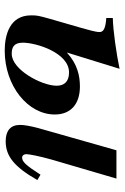

<svg xmlns="http://www.w3.org/2000/svg" viewBox="120 -622 515 794"><g transform="rotate(90 377.0 -224.5)"><path d="M702 -135C662 -73 648 -59 631 -59C623 -59 617 -66 617 -76C617 -86 624 -127 640 -183L718 -449H601L509 -125C501 -95 496 -67 496 -51C496 -10 521 9 564 9C624 9 669 -25 724 -122ZM197 -245 264 -462C203 -449 105 -435 54 -434V-407C100 -404 112 -394 112 -379C112 -363 103 -333 95 -304L58 -176C44 -126 43 -121 43 -96C43 -7 125 13 189 13C335 13 453 -83 453 -194C453 -260 410 -298 337 -298C294 -298 245 -288 198 -245ZM334 -202C334 -140 268 -16 202 -16C176 -16 156 -24 156 -62C156 -118 198 -253 279 -253C318 -253 334 -232 334 -202Z"/></g></svg>

Font: XITS
Style: Bold Italic
Weight: 700
Italic angle: -16.33°
Designer: MicroPress Inc., with final additions and corrections provided by Coen Hoffman, Elsevier (retired)
Version: Version 1.105